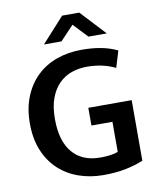

<svg xmlns="http://www.w3.org/2000/svg" viewBox="-91 -900 810 981"><g transform="rotate(-10 313.5 -409.5)"><path d="M366 -640Q423 -640 468.5 -631Q514 -622 551 -604L525 -518Q490 -535 453 -542.5Q416 -550 378 -550Q336 -550 298.5 -537Q261 -524 232.5 -495.5Q204 -467 187.5 -422.5Q171 -378 171 -314Q171 -201 221.5 -141Q272 -81 366 -81Q425 -81 458 -94V-250H349V-342H574V-28Q534 -11 483 -0.5Q432 10 366 10Q298 10 238.5 -11Q179 -32 135 -73Q91 -114 66 -174.5Q41 -235 41 -314Q41 -393 66 -454Q91 -515 134.5 -556.5Q178 -598 237.5 -619Q297 -640 366 -640ZM299 -829H388L508 -700H413L343 -774L273 -700H182Z"/></g></svg>

Font: Ek Mukta SemiBold
Style: Regular
Weight: 600
Designer: Girish Dalvi and Yashodeep Gholap
Foundry: Ek Type
Version: Version 2.538;PS 1.002;hotconv 16.6.51;makeotf.lib2.5.65220;